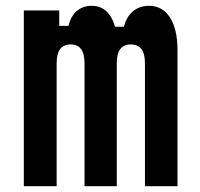

<svg xmlns="http://www.w3.org/2000/svg" viewBox="-20 -641 690 661"><path d="M62 -605H184V-552H266L211 -516Q213 -567 235.5 -594Q258 -621 296 -621Q333 -621 355.5 -592Q378 -563 382 -510L324 -549H456L402 -514Q404 -565 428.5 -593Q453 -621 493 -621Q539 -621 565 -581Q591 -541 591 -469V0H479V-423Q479 -456 467 -472Q455 -488 430 -488Q406 -488 394 -472Q382 -456 382 -423V0H271V-423Q271 -456 259 -472Q247 -488 224 -488Q199 -488 187 -472Q175 -456 175 -423V0H62Z"/></svg>

Font: Martian Mono SemiCondensed Medium
Style: Regular
Weight: 500
Width: 4
Designer: Roman Shamin
Foundry: Evil Martians
Version: Version 1.000